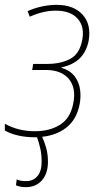

<svg xmlns="http://www.w3.org/2000/svg" viewBox="-35 -557 422 793"><path d="M108 10Q72 10 39.5 2.5Q7 -5 -15 -18V-46Q40 -15 109 -15Q170 -15 212.5 -41.5Q255 -68 267 -127Q281 -192 250 -230Q219 -268 154 -268H98L102 -293H160Q214 -293 253.5 -313Q293 -333 304 -389Q316 -445 286.5 -479Q257 -513 195 -513Q144 -513 88 -488L79 -511Q108 -524 139 -530.5Q170 -537 198 -537Q270 -537 306.5 -496Q343 -455 331 -388Q313 -298 219 -279V-277Q255 -266 273.5 -241.5Q292 -217 296 -185.5Q300 -154 293 -122Q280 -62 239 -30Q198 2 139 8Q148 27 155.5 53Q163 79 163 111Q163 160 138 188Q113 216 72 216Q58 216 47 213.5Q36 211 31 208L34 184Q40 187 49.5 189Q59 191 73 191Q102 191 119.5 170.5Q137 150 137 111Q137 80 131 54.5Q125 29 118 10Q113 10 108 10Z"/></svg>

Font: Noto Sans SemiCondensed Thin
Style: Italic
Weight: 100
Width: 4
Italic angle: -12°
Designer: Monotype Design Team
Foundry: Monotype Imaging Inc.
Version: Version 2.013; ttfautohint (v1.8.4.7-5d5b)